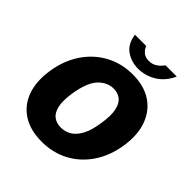

<svg xmlns="http://www.w3.org/2000/svg" viewBox="-246 -1096 1273 1273"><g transform="rotate(45 391.0 -459.5)"><path d="M350 10Q243 10 171.5 -35.8Q100 -81.5 70 -164.5Q40 -247.5 57 -360Q74.5 -473 130.8 -556.8Q187 -640.5 272.5 -686.8Q358 -733 462.5 -733Q567 -733 638 -686.8Q709 -640.5 739.8 -556.8Q770.5 -473 753.5 -360Q736.5 -248 681 -164.8Q625.5 -81.5 540.5 -35.8Q455.5 10 350 10ZM373 -146Q413 -146 447 -166.2Q481 -186.5 505.8 -232.8Q530.5 -279 542 -357Q555 -437.5 544.5 -485.8Q534 -534 506.2 -555.5Q478.5 -577 439 -577Q379.5 -577 332.8 -527.5Q286 -478 267 -357Q255.5 -279 266.5 -232.8Q277.5 -186.5 305.5 -166.2Q333.5 -146 373 -146ZM460 -784Q395.5 -784 346 -818.8Q296.5 -853.5 286 -929H391Q401.5 -903.5 421.2 -887.2Q441 -871 473 -871Q506 -871 530.5 -887.2Q555 -903.5 573 -929H678Q645 -855.5 585.5 -819.8Q526 -784 460 -784Z"/></g></svg>

Font: Public Sans Black
Style: Italic
Weight: 900
Italic angle: -8°
Designer: The Public Sans project authors (U.S. Web Design System). Libre Franklin designed by Pablo Impallari and Rodrigo Fuenzal
Version: Version 1.007; ttfautohint (v1.8.1) -l 8 -r 50 -G 200 -x 14 